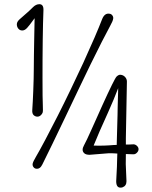

<svg xmlns="http://www.w3.org/2000/svg" viewBox="-20 -882 715 902"><path d="M576.2 -499 571.3 -233.4V-203.1H587.4Q596.7 -203.1 605.7 -203.9Q614.7 -204.6 622.8 -197.3Q630.9 -189.9 630.9 -181.2Q630.9 -172.4 623.5 -164.8Q616.2 -157.2 607.9 -157.2Q599.6 -157.2 594.2 -157.5Q588.9 -157.7 582.8 -158Q576.7 -158.2 571.3 -158.2Q571.3 -158.7 571.3 -158.7L570.8 -111.3L574.2 -30.8Q574.2 -8.8 555.7 -2Q550.8 -0.5 545.9 -0.5Q525.9 -0.5 525.9 -30.8L529.3 -98.6Q529.3 -115.7 530.3 -134.3Q531.2 -146.5 531.2 -160.6Q515.1 -162.1 491.7 -162.1L400.9 -154.8Q383.8 -154.8 376 -161.9Q368.2 -168.9 368.2 -178.5Q368.2 -188 374.3 -198.7Q380.4 -209.5 388.9 -227.8Q397.5 -246.1 408.4 -270.3Q419.4 -294.4 432.4 -323.7Q445.3 -353 459.5 -384.3Q518.1 -513.2 527.6 -522.2Q537.1 -531.2 545.2 -530.8Q553.2 -530.3 558.6 -527.3Q564 -524.4 567.9 -520Q576.2 -510.7 576.2 -499ZM178.7 -108.9Q168 -86.9 149.9 -89.4Q142.1 -90.3 137 -97.4Q131.8 -104.5 133.5 -113.5Q135.3 -122.6 149.4 -146.5Q163.6 -170.4 192.4 -224.6Q221.2 -278.8 251.7 -339.1Q282.2 -399.4 312.7 -462.9Q343.3 -526.4 371.1 -586.4Q431.6 -718.8 460.4 -793.5Q472.2 -821.8 495.1 -817.4Q502.9 -816.4 508.1 -809.3Q513.2 -802.2 511.7 -793.9Q510.3 -783.2 497.1 -759.5Q483.9 -735.8 458.3 -685.5Q432.6 -635.3 404.5 -577.6Q376.5 -520 346.7 -457.5Q316.9 -395 287.6 -333.5Q219.2 -189.9 178.7 -108.9ZM165 -862.3Q185.1 -862.3 184.1 -834.2Q183.1 -806.2 182.1 -770.3Q181.2 -734.4 180.7 -692.4Q180.2 -650.4 179.9 -605Q179.7 -559.6 179.7 -516.6Q179.7 -414.6 181.2 -386.7Q182.6 -358.9 180.2 -352.8Q177.7 -346.7 173.8 -342.8Q166 -334 155.8 -334Q145.5 -334 137.9 -341.3Q130.4 -348.6 131.6 -365.5Q132.8 -382.3 134 -405.3Q135.3 -428.2 136.2 -454.1Q138.7 -518.1 138.7 -553Q138.7 -587.9 139.4 -623Q140.1 -658.2 140.6 -692.9Q142.1 -758.3 142.6 -796.4Q139.2 -792 135.7 -787.1Q118.2 -762.7 107.2 -750.7Q96.2 -738.8 84.7 -738.8Q73.2 -738.8 66.2 -747.3Q59.1 -755.9 59.1 -767.8Q59.1 -779.8 72.3 -791.5Q85.4 -803.2 94.5 -811Q103.5 -818.8 109.9 -824.5Q116.2 -830.1 121.8 -835.4Q127.4 -840.8 135.3 -848.6Q149.4 -862.3 165 -862.3ZM528.3 -201.2 532.2 -343.3Q532.2 -354.5 532.7 -373.3Q533.2 -392.1 533.7 -412.1Q534.2 -432.1 534.7 -446.3Q535.2 -460.4 535.2 -467.8Q515.6 -416 487.3 -353Q459 -290 448.2 -265.6Q427.2 -217.3 419.9 -198.2Q427.2 -197.8 435.1 -197.8Q447.3 -197.8 456.1 -197.8Q464.8 -197.8 474.4 -198.2Q483.9 -198.7 494.1 -199.2Q516.1 -201.2 528.3 -201.2Z"/></svg>

Font: Pompiere 
Style: Regular
Weight: 400
Designer: Karolina Lach
Foundry: Sorkin Type Co.
Version: Version 1.002